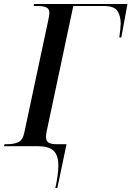

<svg xmlns="http://www.w3.org/2000/svg" viewBox="-45 -734 660 964"><path d="M-25 0 -22 -10H-7Q24 -10 46.5 -20Q69 -30 77 -68L197 -631Q199 -641 201 -651.5Q203 -662 203 -668Q203 -691 186 -697.5Q169 -704 141 -704H124L126 -714H595L564 -546H554Q557 -567 559 -586.5Q561 -606 561 -617Q561 -654 544.5 -679Q528 -704 475 -704H323L189 -73Q186 -58 186 -48Q186 -24 200.5 -17Q215 -10 237 -10H289L243 210H233Q240 177 244 148.5Q248 120 248 98Q248 45 223.5 22.5Q199 0 145 0Z"/></svg>

Font: Noto Serif Display SemiCondensed Medium
Style: Italic
Weight: 500
Width: 4
Italic angle: -12°
Designer: Monotype Design Team
Foundry: Monotype Imaging Inc.
Version: Version 2.009